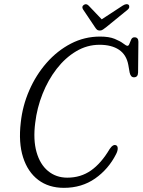

<svg xmlns="http://www.w3.org/2000/svg" viewBox="-20 -890 686 924"><path d="M539.5 -190.5Q546.5 -187 546.5 -175.2Q546.5 -163.5 538.5 -148Q502 -76 437.8 -31Q373.5 14 287.5 14Q214.5 14 164 -24.2Q113.5 -62.5 91 -133Q68.5 -203.5 80 -301Q88.5 -381 120.8 -455Q153 -529 204.2 -587.5Q255.5 -646 321 -680Q386.5 -714 461.5 -714Q505 -714 531.8 -703Q558.5 -692 573 -680.8Q587.5 -669.5 593.5 -669.5Q599.5 -669.5 603 -679.8Q606.5 -690 611.5 -700.2Q616.5 -710.5 627 -710.5Q646 -710.5 646 -689L644.5 -541Q644 -518 624.5 -518Q609 -518 604 -540.5L597.5 -577.5Q588.5 -626.5 552.8 -650.5Q517 -674.5 459 -674.5Q399 -674.5 346.5 -643.2Q294 -612 252.8 -558.8Q211.5 -505.5 184.8 -438.2Q158 -371 149.5 -299Q139 -217.5 155.8 -158.2Q172.5 -99 211.2 -67Q250 -35 304 -35Q368.5 -35 417.8 -69.5Q467 -104 507.5 -172.5Q524.5 -198 539.5 -190.5ZM492 -760Q482.5 -752.5 475.5 -747.8Q468.5 -743 460.5 -743Q451.5 -743 446.5 -747.5Q441.5 -752 436.5 -760L379.5 -845Q371.5 -858.5 383.5 -866.5Q395 -874.5 406.5 -863L469.5 -797L570.5 -863Q590 -875 599.5 -866.5Q602.5 -863 602 -856.2Q601.5 -849.5 595 -844Z"/></svg>

Font: Fraunces 144pt SuperSoft Light
Style: Italic
Weight: 300
Italic angle: -16°
Version: Version 1.000;[b76b70a41]